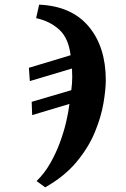

<svg xmlns="http://www.w3.org/2000/svg" viewBox="-20 -564 539 824"><path d="M137 213Q171 180 195.5 137Q220 94 237 48Q254 2 264 -41Q274 -84 278 -118L118 -70L116 -127L286 -177Q288 -193 289 -206.5Q290 -220 290 -233Q290 -251 289 -270L108 -216L104 -273L283 -327Q274 -401 233.5 -437.5Q193 -474 135 -486L148 -544Q287 -538 360.5 -450.5Q434 -363 434 -220Q434 -180 424 -121Q414 -62 387 3.5Q360 69 308.5 131Q257 193 174 240Z"/></svg>

Font: Noto Serif SemiCondensed
Style: Bold Italic
Weight: 700
Width: 4
Italic angle: -12°
Designer: Monotype Design Team
Foundry: Monotype Imaging Inc.
Version: Version 2.014